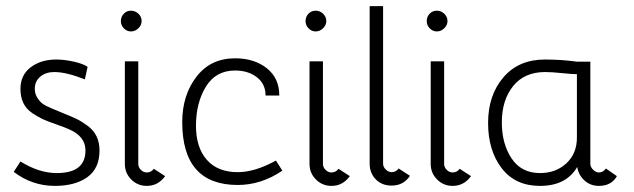

<svg xmlns="http://www.w3.org/2000/svg" viewBox="-20 -601 2076 629"><path d="M306 -108Q306 -49 266 -20.5Q226 8 160 8Q85 8 25 -38L47 -72Q108 -34 166 -34Q260 -34 260 -108Q260 -155 205 -178Q192 -184 164.5 -193.5Q137 -203 120.5 -210.5Q104 -218 85 -231Q66 -244 56.5 -263.5Q47 -283 47 -310Q47 -355 80.5 -380.5Q114 -406 164 -406Q191 -406 222 -399Q253 -392 267 -382L258 -341Q197 -365 158 -365Q130 -365 112 -350Q94 -335 94 -310Q94 -293 103 -279.5Q112 -266 122 -259.5Q132 -253 149 -246Q160 -241 187.5 -230Q215 -219 231.5 -211Q248 -203 267.5 -188.5Q287 -174 296.5 -154Q306 -134 306 -108Z M444 -532Q444 -519 433.5 -508.5Q423 -498 409 -498Q396 -498 386 -508Q376 -518 376 -532Q376 -546 385.5 -556Q395 -566 409 -566Q423 -566 433.5 -556Q444 -546 444 -532ZM461 8Q431 8 410 -13Q389 -34 389 -64V-400H433V-64Q433 -53 441.5 -44.5Q450 -36 461 -36Q475 -36 484 -48L521 -24Q498 8 461 8Z M759 -37Q815 -37 884 -75L905 -42Q836 5 759 5Q577 5 577 -201Q577 -289 623.5 -349.5Q670 -410 750 -410Q813 -410 854 -377.5Q895 -345 895 -288H850Q850 -326 821.5 -348Q793 -370 750 -370Q687 -370 654.5 -317Q622 -264 622 -189Q622 -118 657.5 -77.5Q693 -37 759 -37Z M1049 -532Q1049 -519 1038.5 -508.5Q1028 -498 1014 -498Q1001 -498 991 -508Q981 -518 981 -532Q981 -546 990.5 -556Q1000 -566 1014 -566Q1028 -566 1038.5 -556Q1049 -546 1049 -532ZM1066 8Q1036 8 1015 -13Q994 -34 994 -64V-400H1038V-64Q1038 -53 1046.5 -44.5Q1055 -36 1066 -36Q1080 -36 1089 -48L1126 -24Q1103 8 1066 8Z M1323 -25Q1302 7 1263 7Q1231 7 1211 -13.5Q1191 -34 1191 -65V-581H1235V-65Q1235 -54 1244 -45.5Q1253 -37 1263 -37Q1277 -37 1286 -49Z M1446 -532Q1446 -519 1435.5 -508.5Q1425 -498 1411 -498Q1398 -498 1388 -508Q1378 -518 1378 -532Q1378 -546 1387.5 -556Q1397 -566 1411 -566Q1425 -566 1435.5 -556Q1446 -546 1446 -532ZM1463 8Q1433 8 1412 -13Q1391 -34 1391 -64V-400H1435V-64Q1435 -53 1443.5 -44.5Q1452 -36 1463 -36Q1477 -36 1486 -48L1523 -24Q1500 8 1463 8Z M1914 -64Q1914 -54 1923 -45Q1932 -36 1942 -36Q1956 -36 1965 -49L2001 -24Q1983 8 1942 8Q1914 8 1894.5 -10Q1875 -28 1871 -54Q1835 8 1749 8Q1668 8 1623.5 -50Q1579 -108 1579 -198Q1579 -289 1629 -347.5Q1679 -406 1765 -406Q1819 -406 1870 -399H1914ZM1870 -358Q1854 -358 1820.5 -361.5Q1787 -365 1766 -365Q1698 -365 1661 -319Q1624 -273 1624 -200Q1624 -130 1656 -82Q1688 -34 1749 -34Q1801 -34 1835.5 -66Q1870 -98 1870 -150Z"/></svg>

Font: Bhavuka
Style: Regular
Weight: 400
Version: 2.94.0; ttfautohint (v1.2) -l 7 -r 28 -G 50 -x 13 -D deva -f